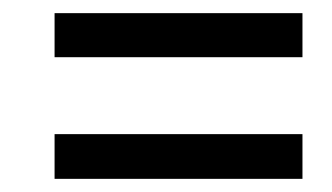

<svg xmlns="http://www.w3.org/2000/svg" viewBox="-20 -503 505 292"><path d="M63 -416H440V-483H63ZM63 -231H440V-299H63Z"/></svg>

Font: Noto Serif Tamil Condensed
Style: Bold Italic
Weight: 700
Width: 3
Italic angle: -12°
Designer: Indian Type Foundry, Tom Grace, and the Monotype Design Team
Foundry: Monotype Imaging Inc.
Version: Version 2.003